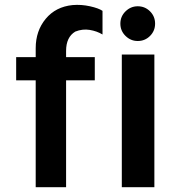

<svg xmlns="http://www.w3.org/2000/svg" viewBox="-20 -776 726 796"><path d="M128 0V-443H47V-539H128V-576Q128 -648 169.5 -698Q211 -748 281 -755Q317 -758 353 -750Q389 -742 405 -731V-633Q382 -647 352 -652Q322 -657 292 -645Q254 -622 254 -565V-539H373V-443H254V0ZM551 -606Q522 -606 500.5 -627Q479 -648 479 -678Q479 -708 500.5 -729Q522 -750 551 -750Q581 -750 602 -729Q623 -708 623 -678Q623 -648 602 -627Q581 -606 551 -606ZM485 -550H620V0H485Z"/></svg>

Font: Oakes Grotesk
Style: Bold
Weight: 600
Designer: Samuel Oakes
Foundry: Samuel Oakes
Version: Version 1.000;PS 001.000;hotconv 1.0.88;makeotf.lib2.5.64775